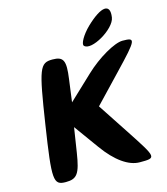

<svg xmlns="http://www.w3.org/2000/svg" viewBox="-131 -1064 968 1115"><g transform="rotate(-15 353.5 -507.0)"><path d="M97 -404C47 -79 50 -50 126 -50C194 -50 212 -77 231 -198L254 -346L361 -198C430 -102 504 -50 570 -50C672 -50 671 -50 548 -238L425 -425L584 -592C731 -746 736 -758 655 -758C607 -758 502 -698 423 -623L280 -488L298 -623C313 -731 301 -758 234 -758C158 -758 147 -729 97 -404ZM491 -892C448 -850 420 -801 431 -788C466 -747 621 -837 631 -904C644 -988 587 -984 491 -892Z"/></g></svg>

Font: Hussar Skorodowane
Style: Ky
Weight: 700
Foundry: Cannot Into Space Fonts
Version: Version 0.892